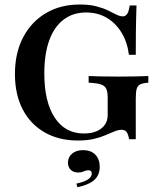

<svg xmlns="http://www.w3.org/2000/svg" viewBox="-20 -602 713 838"><path d="M319.4 11.3Q236.3 11.3 174.2 -24.6Q112.1 -60.5 78.6 -125.4Q45.2 -190.3 45.2 -279Q45.2 -370.2 80.6 -438.3Q116.1 -506.5 179.8 -544.4Q243.5 -582.3 328.2 -582.3Q370.2 -582.3 400 -574.6Q429.8 -566.9 451.2 -556.5Q472.6 -546 487.9 -538.3Q503.2 -530.6 516.1 -530.6Q528.2 -530.6 535.5 -541.9Q542.7 -553.2 546 -578.2H575.8Q575 -552.4 574.2 -524.2Q573.4 -496 573 -457.7Q572.6 -419.4 572.6 -362.9H542.7Q535.5 -419.4 509.7 -460.9Q483.9 -502.4 444.8 -525Q405.6 -547.6 355.6 -547.6Q298.4 -547.6 257.3 -516.1Q216.1 -484.7 194.8 -425.4Q173.4 -366.1 173.4 -281.5Q173.4 -157.3 219 -88.3Q264.5 -19.4 346 -19.4Q379 -19.4 402 -29.4Q425 -39.5 437.5 -57.3Q450 -75 450 -100V-175.8Q450 -201.6 443.5 -214.9Q437.1 -228.2 419.4 -233.9Q401.6 -239.5 366.9 -241.1V-270.2Q383.9 -269.4 417.7 -268.5Q451.6 -267.7 500 -267.7Q543.5 -267.7 575 -268.5Q606.5 -269.4 627.4 -270.2V-241.1Q604 -239.5 592.3 -233.9Q580.6 -228.2 576.6 -214.1Q572.6 -200 572.6 -171.8V5.6H543.5Q539.5 -16.9 532.3 -26.2Q525 -35.5 511.3 -35.5Q496.8 -35.5 479.8 -28.6Q462.9 -21.8 440.7 -12.1Q418.5 -2.4 389.1 4.4Q359.7 11.3 319.4 11.3ZM317.7 215.3 313.7 199.2Q346 192.7 363.3 181.5Q380.6 170.2 380.6 155.6Q380.6 141.1 365.3 141.1Q354.8 141.1 345.6 146Q336.3 150.8 320.2 150.8Q300.8 150.8 288.7 139.1Q276.6 127.4 276.6 108.1Q276.6 83.9 294.8 68.5Q312.9 53.2 342.7 53.2Q376.6 53.2 396 73Q415.3 92.7 415.3 126.6Q415.3 162.1 391.5 183.5Q367.7 204.8 317.7 215.3Z"/></svg>

Font: Playfair
Style: Bold
Weight: 700
Designer: Claus Eggers Sørensen
Foundry: Claus Eggers Sørensen
Version: Version 2.001;gftools[0.9.30]